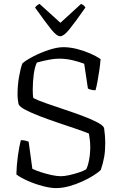

<svg xmlns="http://www.w3.org/2000/svg" viewBox="-20 -965 618 985"><path d="M267 0Q239 0 199 -10.5Q159 -21 122 -37.5Q85 -54 64 -70Q65 -117 72 -167Q79 -217 87 -246Q102 -246 112.5 -243Q123 -240 127 -238L146 -99Q164 -90 190.5 -81.5Q217 -73 244.5 -67Q272 -61 292 -61Q310 -61 335 -66.5Q360 -72 384 -80Q408 -88 422 -96Q431 -113 437 -144.5Q443 -176 443 -211Q443 -228 441 -246.5Q439 -265 436 -280Q406 -292 363 -306.5Q320 -321 273 -337Q226 -353 183 -369.5Q140 -386 110.5 -401.5Q81 -417 75 -431Q73 -442 71.5 -454.5Q70 -467 70 -483Q70 -526 77.5 -570Q85 -614 95 -640Q116 -658 153.5 -677Q191 -696 232.5 -709.5Q274 -723 305 -723Q338 -723 374 -714Q410 -705 442 -691Q474 -677 496 -662Q494 -635 489.5 -604Q485 -573 480 -546Q475 -519 470 -502Q457 -502 446 -505Q435 -508 431 -511L412 -638Q383 -649 350.5 -656.5Q318 -664 282 -664Q259 -664 228 -658Q197 -652 169 -644Q158 -621 153 -582.5Q148 -544 148 -506Q148 -493 148.5 -482.5Q149 -472 151 -462Q174 -450 217 -435Q260 -420 309.5 -403.5Q359 -387 404.5 -370Q450 -353 480 -337Q510 -321 514 -308Q517 -284 518.5 -267.5Q520 -251 520 -234Q520 -192 514.5 -160Q509 -128 497 -93Q485 -81 460 -65Q435 -49 402 -34Q369 -19 334 -9.5Q299 0 267 0ZM289 -779Q271 -779 242.5 -814.5Q214 -850 160 -926Q162 -930 168 -935.5Q174 -941 183 -945L290 -848L396 -945Q414 -937 418 -926Q364 -849 335.5 -814Q307 -779 289 -779Z"/></svg>

Font: Texturina 72pt Light
Style: Regular
Weight: 300
Designer: Guillermo Torres Carreño
Foundry: Omnibus-Type
Version: Version 1.002; ttfautohint (v1.8.3)